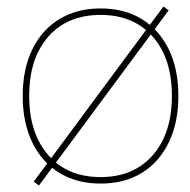

<svg xmlns="http://www.w3.org/2000/svg" viewBox="-20 -556 586 592"><path d="M100 16 84 4 130 -58 438 -474 484 -536 500 -524 454 -462 146 -46ZM290 10Q217 10 163 -23Q109 -56 79.5 -117Q50 -178 50 -260Q50 -343 79.5 -403.5Q109 -464 163 -497Q217 -530 290 -530Q364 -530 417.5 -497Q471 -464 500.5 -403.5Q530 -343 530 -260Q530 -178 500.5 -117Q471 -56 417.5 -23Q364 10 290 10ZM290 -10Q392 -10 451 -77.5Q510 -145 510 -260Q510 -376 451 -443Q392 -510 290 -510Q188 -510 129 -443Q70 -376 70 -260Q70 -145 129 -77.5Q188 -10 290 -10Z"/></svg>

Font: M PLUS 2 Thin Thin
Style: Regular
Weight: 250
Version: Version 1.001